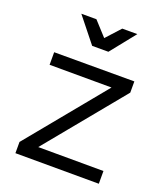

<svg xmlns="http://www.w3.org/2000/svg" viewBox="-138 -840 802 934"><g transform="rotate(20 263.5 -373.0)"><path d="M51.8 0ZM61 -525.9H476.1V-467.8L146 -65.9L483.9 -64.9V1L51.8 0V-58.1L381.8 -460L61 -460.9ZM333 -747.1H411.1L308.1 -618.2H224.1L121.1 -747.1H199.2L266.1 -673.8Z"/></g></svg>

Font: Argentum Sans Light
Style: Regular
Weight: 300
Designer: Julieta Ulanovsky (Modified by Cristiano Sobral)
Foundry: Julieta Ulanovsky
Version: Version 1.000; ttfautohint (v1.5.65-e2d9)